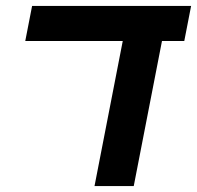

<svg xmlns="http://www.w3.org/2000/svg" viewBox="-20 -626 663 646"><path d="M430 0H298L393 -488H65L88 -606H623L600 -488H525Z"/></svg>

Font: Libra Sans Modern
Style: Bold Italic
Weight: 700
Italic angle: -12°
Foundry: Stefan Peev, Context Ltd
Version: Version 1.000